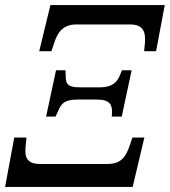

<svg xmlns="http://www.w3.org/2000/svg" viewBox="-47 -734 667 754"><path d="M107 -533H155L165 -563C179 -608 201 -638 253 -638H464C516 -638 526 -608 522 -563L519 -533H566L600 -714H151ZM134 -276H171L180 -295C192 -324 203 -343 256 -343H335C383 -343 393 -323 393 -295L392 -276H431L470 -458H432L424 -439C413 -411 393 -391 346 -391H266C213 -391 211 -410 211 -439L210 -458H173ZM-27 0H474L520 -194H473L463 -164C447 -116 427 -90 374 -90H112C59 -90 48 -115 54 -164L57 -194H9Z"/></svg>

Font: Noto Serif Condensed Medium
Style: Italic
Weight: 500
Width: 3
Italic angle: -12°
Designer: Monotype Design Team
Foundry: Monotype Imaging Inc.
Version: Version 2.013